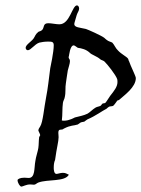

<svg xmlns="http://www.w3.org/2000/svg" viewBox="-20 -664 523 711"><path d="M483 -375C483 -382 463 -421 458 -437C456 -439 456 -444 454 -447C448 -455 430 -463 417 -477C408 -485 403 -499 396 -506C392 -509 382 -510 374 -517C372 -518 369 -522 366 -524C356 -532 305 -555 297 -557C276 -562 255 -562 255 -575C255 -579 262 -600 264 -608C267 -618 273 -624 273 -632C273 -638 270 -644 265 -644C247 -644 239 -574 200 -574C187 -574 171 -578 159 -578C138 -578 145 -562 136 -553C131 -548 125 -548 122 -546C110 -536 111 -531 104 -521C95 -509 75 -498 75 -487C75 -483 78 -478 83 -478C94 -478 108 -500 125 -506C132 -508 146 -510 158 -510C173 -510 179 -509 179 -496C179 -471 167 -416 166 -411C161 -373 157 -334 151 -305C143 -264 139 -212 129 -196C125 -189 123 -188 122 -181C122 -179 129 -167 129 -163C129 -164 126 -158 125 -156C123 -141 124 -131 122 -116C120 -103 113 -83 111 -68C106 -42 111 -5 86 -5C81 -5 75 -6 70 -6C53 -6 45 0 45 3C45 13 54 27 59 27C65 27 76 19 92 19C97 19 102 20 106 20C112 20 116 14 122 12C157 -1 220 10 235 -17C227 -20 224 -24 213 -24C204 -24 194 -20 189 -20C180 -20 179 -36 179 -42C179 -53 180 -63 184 -72C190 -117 197 -140 197 -156C197 -163 196 -168 196 -172C196 -182 199 -184 206 -184C215 -184 215 -188 217 -188C242 -201 253 -198 268 -203C270 -204 276 -209 278 -210C284 -213 289 -212 293 -214C296 -216 300 -220 304 -222C333 -234 361 -255 374 -261C376 -263 382 -268 384 -269C390 -271 395 -270 399 -272C403 -275 412 -288 414 -291C416 -293 418 -292 421 -294C441 -312 483 -341 483 -375ZM414 -371C415 -367 415 -363 415 -360C415 -343 403 -328 388 -309C384 -304 375 -288 370 -283C367 -281 362 -282 359 -280C356 -277 355 -274 352 -272C346 -269 339 -269 333 -265C323 -259 313 -248 304 -243C290 -236 272 -233 257 -229C257 -229 237 -217 217 -217C214 -217 212 -217 209 -218C212 -240 210 -262 213 -283C214 -291 219 -297 220 -305C224 -322 221 -340 224 -356C226 -368 228 -386 231 -403C234 -416 239 -428 239 -438C239 -446 234 -446 234 -453C234 -453 234 -454 235 -455C236 -458 239 -496 253 -496C257 -496 264 -489 268 -487C283 -485 299 -481 312 -469C319 -461 339 -456 352 -444C354 -442 362 -440 366 -437C378 -426 409 -386 414 -371Z"/></svg>

Font: Jim Nightshade
Style: Regular
Weight: 400
Designer: Astigmatic (AOETI)
Foundry: Astigmatic (AOETI)
Version: Version 1.000